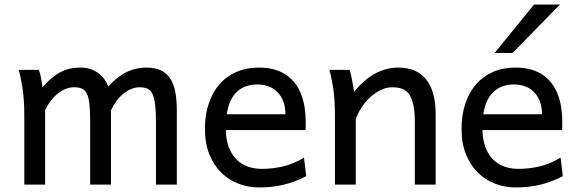

<svg xmlns="http://www.w3.org/2000/svg" viewBox="-20 -801 2511 833"><path d="M461.4 0H371.1V-278.3Q371.1 -323.7 367.7 -351.8Q364.3 -379.9 356.2 -395.8Q348.1 -411.6 334.5 -417Q320.8 -422.4 300.3 -422.4Q282.2 -422.4 264.2 -415Q246.1 -407.7 229.7 -394.3Q213.4 -380.9 199.5 -362.5Q185.5 -344.2 175.8 -322.3V0H85.4V-300.3Q85.4 -372.6 77.1 -422.6Q68.8 -472.7 61 -498H148.9Q154.3 -482.4 158.2 -461.2Q162.1 -439.9 164.6 -422.4Q187 -448.2 207.5 -464.8Q228 -481.4 248.3 -491Q268.6 -500.5 288.6 -504.2Q308.6 -507.8 329.6 -507.8Q353.5 -507.8 373 -501Q392.6 -494.1 407.5 -482.9Q422.4 -471.7 433.1 -456.8Q443.8 -441.9 449.7 -425.8Q472.7 -450.7 494.1 -466.6Q515.6 -482.4 536.1 -491.5Q556.6 -500.5 576.4 -504.2Q596.2 -507.8 615.2 -507.8Q652.3 -507.8 677.7 -495.8Q703.1 -483.9 718.5 -460.4Q733.9 -437 740.5 -402.3Q747.1 -367.7 747.1 -322.3V0H656.7V-268.6Q656.7 -315.9 653.3 -345.7Q649.9 -375.5 641.8 -392.6Q633.8 -409.7 620.1 -416Q606.4 -422.4 585.9 -422.4Q567.9 -422.4 550.3 -415.3Q532.7 -408.2 516.4 -395.3Q500 -382.3 486.1 -363.8Q472.2 -345.2 461.4 -322.3Z M1103.5 -507.8Q1143.6 -507.8 1174.3 -498.3Q1205.1 -488.8 1227.5 -471.9Q1250 -455.1 1265.1 -432.6Q1280.3 -410.2 1289.3 -384.3Q1298.3 -358.4 1302.2 -330.3Q1306.2 -302.2 1306.2 -274.9Q1306.2 -268.1 1306.2 -255.9Q1306.2 -243.7 1305.7 -236.8H959.5Q960.9 -193.8 972.9 -162.1Q984.9 -130.4 1005.6 -109.6Q1026.4 -88.9 1054.4 -78.6Q1082.5 -68.4 1115.7 -68.4Q1163.1 -68.4 1208.5 -79.1Q1253.9 -89.8 1298.8 -117.2L1308.6 -36.6Q1282.7 -23.4 1257.8 -14.2Q1232.9 -4.9 1208 1Q1183.1 6.8 1157.5 9.5Q1131.8 12.2 1103.5 12.2Q1056.6 12.2 1014.2 -4.2Q971.7 -20.5 939.5 -52.5Q907.2 -84.5 888.2 -131.8Q869.1 -179.2 869.1 -241.7Q869.1 -302.2 885.5 -351.3Q901.9 -400.4 932.1 -435.3Q962.4 -470.2 1005.9 -489Q1049.3 -507.8 1103.5 -507.8ZM1096.2 -434.6Q1042.5 -434.6 1008.3 -403.1Q974.1 -371.6 963.4 -305.2H1218.3Q1218.3 -336.4 1209.2 -360.6Q1200.2 -384.8 1183.8 -401.4Q1167.5 -418 1145 -426.3Q1122.6 -434.6 1096.2 -434.6Z M1709 -507.8Q1787.1 -507.8 1828.6 -456.8Q1870.1 -405.8 1870.1 -305.2V0H1779.8V-268.6Q1779.8 -314.5 1773.7 -344.2Q1767.6 -374 1755.6 -391.4Q1743.7 -408.7 1725.3 -415.5Q1707 -422.4 1682.1 -422.4Q1655.8 -422.4 1630.6 -409.9Q1605.5 -397.5 1584.5 -377.7Q1563.5 -357.9 1547.4 -333Q1531.2 -308.1 1523.4 -283.2V0H1433.1V-300.3Q1433.1 -372.6 1425 -422.6Q1417 -472.7 1408.7 -498H1496.6Q1499.5 -490.2 1502.4 -477.8Q1505.4 -465.3 1507.8 -451.7Q1510.3 -438 1512.5 -424.8Q1514.6 -411.6 1516.1 -402.8Q1562.5 -458.5 1609.9 -483.2Q1657.2 -507.8 1709 -507.8Z M2216.8 -507.8Q2256.8 -507.8 2287.6 -498.3Q2318.4 -488.8 2340.8 -471.9Q2363.3 -455.1 2378.4 -432.6Q2393.6 -410.2 2402.6 -384.3Q2411.6 -358.4 2415.5 -330.3Q2419.4 -302.2 2419.4 -274.9Q2419.4 -268.1 2419.4 -255.9Q2419.4 -243.7 2418.9 -236.8H2072.8Q2074.2 -193.8 2086.2 -162.1Q2098.1 -130.4 2118.9 -109.6Q2139.6 -88.9 2167.7 -78.6Q2195.8 -68.4 2229 -68.4Q2276.4 -68.4 2321.8 -79.1Q2367.2 -89.8 2412.1 -117.2L2421.9 -36.6Q2396 -23.4 2371.1 -14.2Q2346.2 -4.9 2321.3 1Q2296.4 6.8 2270.8 9.5Q2245.1 12.2 2216.8 12.2Q2169.9 12.2 2127.4 -4.2Q2085 -20.5 2052.7 -52.5Q2020.5 -84.5 2001.5 -131.8Q1982.4 -179.2 1982.4 -241.7Q1982.4 -302.2 1998.8 -351.3Q2015.1 -400.4 2045.4 -435.3Q2075.7 -470.2 2119.1 -489Q2162.6 -507.8 2216.8 -507.8ZM2209.5 -434.6Q2155.8 -434.6 2121.6 -403.1Q2087.4 -371.6 2076.7 -305.2H2331.5Q2331.5 -336.4 2322.5 -360.6Q2313.5 -384.8 2297.1 -401.4Q2280.8 -418 2258.3 -426.3Q2235.8 -434.6 2209.5 -434.6ZM2409.2 -781.2 2204.1 -571.3H2126L2296.9 -781.2Z"/></svg>

Font: Andika DR AuSIL
Style: Regular
Weight: 400
Designer: Annie Olsen & Victor Gaultney
Foundry: SIL International
Version: Version 0.003